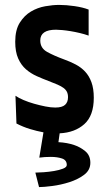

<svg xmlns="http://www.w3.org/2000/svg" viewBox="-20 -532 437 782"><path d="M205 -94Q233 -94 245 -105Q257 -116 257 -136Q257 -149 252.5 -158Q248 -167 238.5 -174Q229 -181 214 -187.5Q199 -194 178 -202Q154 -211 129.5 -222Q105 -233 85.5 -250Q66 -267 54 -294Q42 -321 42 -362Q42 -410 60.5 -439.5Q79 -469 106 -485Q133 -501 164 -506.5Q195 -512 221 -512Q250 -512 284 -507Q318 -502 341 -493V-387Q324 -393 305 -397.5Q286 -402 268 -405Q250 -408 234 -409.5Q218 -411 208 -411Q144 -411 144 -367Q144 -336 172 -320.5Q200 -305 241 -290Q266 -281 288 -269.5Q310 -258 326.5 -240.5Q343 -223 352.5 -197Q362 -171 362 -134Q362 -61 323.5 -26.5Q285 8 223 11L218 47Q254 49 283 59Q307 67 327.5 84Q348 101 348 131Q348 161 322.5 180Q297 199 262.5 210Q228 221 193 225.5Q158 230 139 230L124 171Q136 171 157.5 169.5Q179 168 200 164.5Q221 161 236.5 155Q252 149 252 140Q252 120 232.5 113.5Q213 107 187 107Q162 107 140 110L157 7Q130 2 102 -6.5Q74 -15 47 -29L43 -142Q56 -133 76 -124.5Q96 -116 119 -109.5Q142 -103 164.5 -98.5Q187 -94 205 -94Z"/></svg>

Font: Cantora One
Style: Regular
Weight: 400
Designer: Pablo Impallari, Rodrigo Fuenzalida
Foundry: Pablo Impallari
Version: Version 1.002; ttfautohint (v0.8) -G 200 -r 50